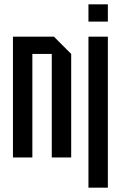

<svg xmlns="http://www.w3.org/2000/svg" viewBox="-20 -730 560 890"><path d="M40 0V-560H230L310 -480V0H220V-480H130V0ZM390 140V-560H480V140ZM390 -630V-710H480V-630Z"/></svg>

Font: Tektur Condensed
Style: Regular
Weight: 400
Width: 3
Designer: Adam Jagosz
Foundry: Adam Jagosz
Version: Version 1.005;gftools[0.9.30]